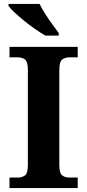

<svg xmlns="http://www.w3.org/2000/svg" viewBox="-20 -951 441 971"><path d="M28 0V-53H70Q92 -53 106.5 -64Q121 -75 121 -118V-596Q121 -639 106.5 -650Q92 -661 70 -661H28V-714H373V-661H331Q309 -661 294.5 -650Q280 -639 280 -596V-118Q280 -75 294.5 -64Q309 -53 331 -53H373V0ZM209 -771Q185 -785 157 -804.5Q129 -824 102 -846Q75 -868 53.5 -888Q32 -908 23 -921V-931H180Q191 -909 208 -882Q225 -855 244 -829Q263 -803 277 -784V-771Z"/></svg>

Font: Noto Serif Bengali
Style: Bold
Weight: 700
Designer: Juan Bruce, Universal Thirst, Indian Type Foundry and the Monotype Design Team.
Foundry: Monotype Imaging Inc.
Version: Version 2.003; ttfautohint (v1.8.4.7-5d5b)